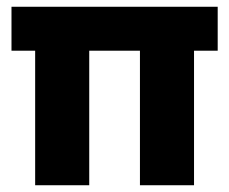

<svg xmlns="http://www.w3.org/2000/svg" viewBox="-20 -548 678 568"><path d="M84 0V-483H244V0ZM394 0V-483H554V0ZM14 -398V-528H624V-398Z"/></svg>

Font: Bricolage Grotesque 96pt ExtraBold
Style: Regular
Weight: 800
Designer: Mathieu Triay
Foundry: Atelier Triay
Version: Version 1.001;gftools[0.9.33.dev8+g029e19f]